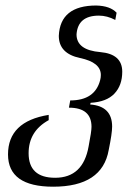

<svg xmlns="http://www.w3.org/2000/svg" viewBox="-20 -499 514 714"><path d="M177.7 195.3Q9.8 195.3 9.8 75.2Q9.8 -47.4 161.1 -71.8V-52.2Q86.4 -11.2 86.4 70.8Q86.4 162.1 185.1 162.1Q289.1 162.1 309.6 44.9Q320.3 -10.3 320.3 -27.3Q320.3 -98.6 236.3 -98.6L241.2 -125.5Q333 -125.5 352.5 -201.2Q355 -210.4 355 -220.2Q355 -267.1 277.8 -283.2Q198.7 -299.8 198.7 -365.7Q203.6 -478.5 337.9 -478.5Q390.1 -477.1 413.6 -451.7L408.7 -424.8Q378.4 -440.9 347.7 -440.9Q269.5 -440.9 264.6 -371.1Q264.6 -312.5 353.5 -305.2Q434.6 -297.9 434.6 -232.4Q434.6 -181.6 405.5 -150.9Q376.5 -120.1 316.9 -116.7L315.4 -110.4Q397 -104.5 397 -28.3Q397 -3.4 384.3 58.6Q360.4 195.3 177.7 195.3Z"/></svg>

Font: Kelvinch
Style: Italic
Weight: 400
Italic angle: -10°
Designer: Paul James Miller
Foundry: High-Logic / Made with FontCreator
Version: Version 3.40;July 22, 2017;FontCreator 11.0.0.2388 64-bit